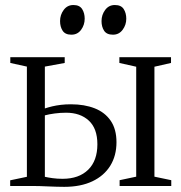

<svg xmlns="http://www.w3.org/2000/svg" viewBox="-20 -740 722 764"><path d="M456 0V-23L522 -37V-474.5L455 -489.5V-512.5H660.5V-489.5L594.5 -474.5V-37L661.5 -23V0ZM20.5 0V-22.5L87 -36.5V-475L21 -489.5V-512.5H237.5V-489.5L158.5 -475V-308.5Q172 -313 187.8 -316.8Q203.5 -320.5 222.2 -322.8Q241 -325 262.5 -325Q316 -325 356.8 -309Q397.5 -293 420.5 -259.5Q443.5 -226 443.5 -174Q443.5 -120.5 418.8 -80.5Q394 -40.5 347.5 -18.5Q301 3.5 235.5 3.5Q222 3.5 205.5 3Q189 2.5 172 1.8Q155 1 138.5 0.5Q122 0 108 0ZM229 -28.5Q294 -28.5 330.8 -64.5Q367.5 -100.5 367.5 -166Q367.5 -228.5 333.5 -260Q299.5 -291.5 243 -291.5Q220 -291.5 197.8 -288.5Q175.5 -285.5 158.5 -281V-36.5Q171.5 -33.5 189.8 -31Q208 -28.5 229 -28.5ZM263.5 -602Q239.5 -602 229.2 -617.8Q219 -633.5 219 -656Q219 -681 233.5 -700.5Q248 -720 271.5 -720H272.5Q296.5 -720 306.8 -704Q317 -688 317 -665.5Q317 -641 302.8 -621.5Q288.5 -602 264.5 -602ZM429 -602Q404.5 -602 394.2 -617.8Q384 -633.5 384 -656Q384 -681 398.5 -700.5Q413 -720 436.5 -720H437.5Q462 -720 472.2 -704Q482.5 -688 482.5 -665.5Q482.5 -641 468 -621.5Q453.5 -602 430 -602Z"/></svg>

Font: Merriweather 120pt Light
Style: Regular
Weight: 300
Version: Version 2.100